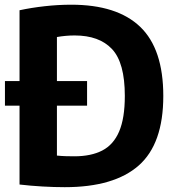

<svg xmlns="http://www.w3.org/2000/svg" viewBox="-20 -768 735 796"><path d="M248.5 8Q204.5 8 156.2 5.2Q108 2.5 61 -3V-330H0.5V-432H61V-725.5Q109.5 -736 165 -742.2Q220.5 -748.5 275.5 -748.5Q465.5 -748.5 561.2 -656.8Q657 -565 657 -370Q657 -171.5 555 -81.8Q453 8 248.5 8ZM288.5 -120Q357.5 -120 404 -144Q450.5 -168 474 -223Q497.5 -278 497.5 -370.5Q497.5 -508 444.5 -564.5Q391.5 -621 289.5 -621Q253 -621 216 -614.5V-432H341V-330H216V-123Q236 -121 253.8 -120.5Q271.5 -120 288.5 -120Z"/></svg>

Font: Encode Sans SemiCondensed SemiCondensed
Style: Bold
Weight: 700
Width: 4
Designer: Multiple Designers
Foundry: Impallari Type
Version: Version 3.000; ttfautohint (v1.8.3) -l 8 -r 50 -G 200 -x 14 